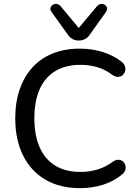

<svg xmlns="http://www.w3.org/2000/svg" viewBox="-20 -966 715 995"><path d="M395 9Q290 9 215 -35Q140 -79 99.5 -160.5Q59 -242 59 -353Q59 -436 82 -502.5Q105 -569 148 -616.5Q191 -664 253.5 -689Q316 -714 395 -714Q455 -714 510.5 -697Q566 -680 606 -649Q622 -638 627 -624Q632 -610 628.5 -597.5Q625 -585 615.5 -576.5Q606 -568 592 -567.5Q578 -567 562 -578Q527 -605 485.5 -617.5Q444 -630 397 -630Q320 -630 266.5 -597.5Q213 -565 185.5 -503.5Q158 -442 158 -353Q158 -265 185.5 -202.5Q213 -140 266.5 -107.5Q320 -75 397 -75Q444 -75 486.5 -88Q529 -101 565 -128Q581 -139 594.5 -138Q608 -137 617 -129.5Q626 -122 629.5 -109.5Q633 -97 629 -84Q625 -71 611 -61Q570 -26 513.5 -8.5Q457 9 395 9ZM388 -756Q371 -756 357 -763Q343 -770 332 -786L247 -904Q239 -915 241.5 -925Q244 -935 253.5 -941Q263 -947 274 -945.5Q285 -944 295 -933L388 -821L482 -933Q492 -944 503 -945.5Q514 -947 523 -941Q532 -935 534.5 -925.5Q537 -916 529 -904L445 -786Q434 -770 419.5 -763Q405 -756 388 -756Z"/></svg>

Font: Nunito ExtraLight Medium
Style: Regular
Weight: 500
Version: Version 3.602